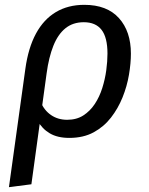

<svg xmlns="http://www.w3.org/2000/svg" viewBox="-20 -559 617 795"><path d="M110 204 17 216 85 -274Q97 -361 129 -420Q161 -479 211.5 -509Q262 -539 329 -539Q423 -539 472.5 -484Q522 -429 522 -337Q522 -297 514 -249.5Q506 -202 487.5 -156Q469 -110 439.5 -72Q410 -34 367.5 -11Q325 12 267 12Q218 12 186 -7Q154 -26 136 -59L149 -136Q163 -102 191.5 -82.5Q220 -63 258 -63Q297 -63 325 -81Q353 -99 372.5 -128.5Q392 -158 403.5 -194.5Q415 -231 420 -268Q425 -305 425 -337Q425 -404 400.5 -435.5Q376 -467 327 -467Q282 -467 251 -442Q220 -417 201 -369.5Q182 -322 173 -255Z"/></svg>

Font: Fira Sans Variable
Style: Italic
Weight: 397
Italic angle: -8°
Designer: Carrois Corporate & Edenspiekermann AG
Foundry: Carrois Corporate GbR & Edenspiekermann AG
Version: Version 4.202